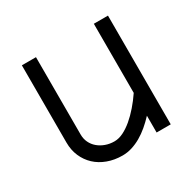

<svg xmlns="http://www.w3.org/2000/svg" viewBox="-123 -650 802 793"><g transform="rotate(-30 278.0 -253.5)"><path d="M415.5 0V-80.1Q397 -60.1 376.7 -43Q356.4 -25.9 335.2 -13.7Q314 -1.5 291.7 5.4Q269.5 12.2 247.1 12.2Q208.5 12.2 176.3 0.2Q144 -11.7 121.1 -33.2Q98.1 -54.7 85.2 -84.5Q72.3 -114.3 72.3 -149.9V-518.6H139.6V-149.9Q139.6 -128.9 147.9 -111.6Q156.2 -94.2 170.9 -81.8Q185.5 -69.3 205.1 -62.3Q224.6 -55.2 247.1 -55.2Q267.6 -55.2 289.6 -65.9Q311.5 -76.7 333.3 -95Q355 -113.3 376 -137.5Q397 -161.6 415.5 -189V-518.6H482.9V0Z"/></g></svg>

Font: AnjaliOldLipi
Style: Regular
Weight: 400
Italic angle: -12°
Designer: Kevin & Siji
Foundry: Kevin & Siji
Version: Version 0.730 2004